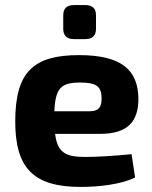

<svg xmlns="http://www.w3.org/2000/svg" viewBox="-20 -724 600 756"><path d="M316 -570C344 -570 358 -584 358 -611V-663C358 -691 344 -704 316 -704H271C243 -704 229 -691 229 -663V-611C229 -584 243 -570 271 -570ZM375 -197C482 -197 525 -245 525 -335C524 -448 459 -507 291 -507C112 -507 40 -441 40 -246C40 -64 110 12 297 12C367 12 454 3 512 -25L498 -117C431 -110 359 -106 314 -106C239 -106 206 -123 197 -197ZM194 -286C198 -379 222 -399 296 -399C360 -399 380 -383 380 -337C380 -309 374 -286 334 -286Z"/></svg>

Font: SnT
Style: Bold
Weight: 700
Designer: Natanael Gama
Version: Version 1.001;PS 001.001;hotconv 1.0.70;makeotf.lib2.5.58329